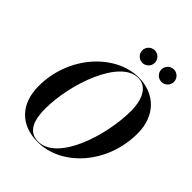

<svg xmlns="http://www.w3.org/2000/svg" viewBox="-264 -1106 1261 1261"><g transform="rotate(45 367.0 -475.0)"><path d="M546.5 -902C546.5 -870.5 573 -844 605 -844C637 -844 663 -870.5 663 -902C663 -934 637 -960.5 605 -960.5C573 -960.5 546.5 -934 546.5 -902ZM369 -902C369 -870.5 395.5 -844 427.5 -844C459.5 -844 485.5 -870.5 485.5 -902C485.5 -934 459.5 -960.5 427.5 -960.5C395.5 -960.5 369 -934 369 -902ZM309 10C531.5 10 734 -212 734 -495C734 -658 629 -760 478.5 -760C265.5 -760 53.5 -538 53.5 -255C53.5 -92 148 10 309 10ZM478.5 -755.5C570 -755.5 599 -654.5 599 -570C599 -338 488 5.5 309 5.5C217.5 5.5 189 -75.5 189 -180C189 -412 309.5 -755.5 478.5 -755.5Z"/></g></svg>

Font: Bodoni* 36pt Medium
Style: Italic
Weight: 500
Italic angle: -13°
Version: Version 2.3